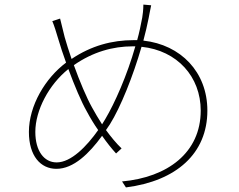

<svg xmlns="http://www.w3.org/2000/svg" viewBox="-20 -787 1040 837"><path d="M570 -585C534 -458 480 -337 439 -268L425 -245C409 -270 394 -295 381 -319C358 -360 327 -433 302 -503C385 -561 473 -585 558 -585ZM242 -706 208 -695C215 -679 226 -645 234 -617C243 -586 255 -550 268 -514C177 -446 106 -326 106 -212C106 -107 157 -51 226 -51C301 -51 369 -118 425 -195C446 -165 466 -140 486 -118L510 -140C486 -163 464 -190 442 -220L459 -245C506 -320 560 -455 597 -583C753 -567 855 -452 855 -305C855 -121 710 -14 512 4L529 30C749 2 884 -118 884 -305C884 -473 768 -592 605 -610C614 -644 622 -677 628 -708C631 -722 634 -742 639 -764L605 -767C605 -745 602 -721 600 -710C594 -678 587 -644 578 -612H562C469 -612 378 -588 292 -530C280 -566 269 -599 262 -625C255 -652 247 -685 242 -706ZM408 -220C358 -149 290 -79 227 -79C172 -79 134 -129 134 -212C134 -306 193 -418 278 -486C305 -413 335 -342 358 -302C374 -272 391 -244 408 -220Z"/></svg>

Font: Harano Aji Gothic ExtraLight
Style: Regular
Weight: 250
Foundry: Masamichi Hosoda
Version: HaranoAjiGothic-ExtraLight version 20230610;ttx 4.39.4